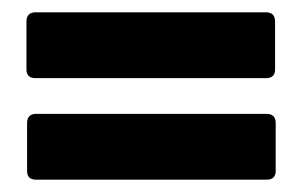

<svg xmlns="http://www.w3.org/2000/svg" viewBox="-20 -512 492 312"><path d="M38 -385Q23 -385 23 -399V-477Q23 -492 38 -492H412Q427 -492 427 -477V-399Q427 -385 412 -385ZM39 -220Q24 -220 24 -234V-312Q24 -327 39 -327H413Q428 -327 428 -312V-234Q428 -220 413 -220Z"/></svg>

Font: AL Dynamic
Style: Bold
Weight: 700
Version: Version 1.000; ttfautohint (v1.8.2) -l 8 -r 50 -G 200 -x 14 